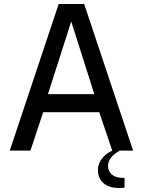

<svg xmlns="http://www.w3.org/2000/svg" viewBox="-20 -757 718 965"><path d="M29 0 275 -737H403L649 0H544L479 -193H197L133 0ZM221 -284H454L338 -649ZM578 188Q543 188 519 176Q495 164 483.5 143.5Q472 123 472 99Q472 68 490.5 42.5Q509 17 544 0H582Q552 17 537.5 36Q523 55 523 77Q523 105 543 121Q563 137 598 137H606V186Q600 187 593 187.5Q586 188 578 188Z"/></svg>

Font: Exo Thin Medium
Style: Regular
Weight: 500
Version: Version 2.000